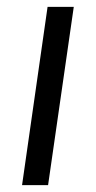

<svg xmlns="http://www.w3.org/2000/svg" viewBox="-20 -537 278 557"><path d="M44 0 118 -517H194L119.5 0Z"/></svg>

Font: Public Sans Light
Style: Italic
Weight: 300
Italic angle: -8°
Designer: The Public Sans project authors (U.S. Web Design System). Libre Franklin designed by Pablo Impallari and Rodrigo Fuenzal
Version: Version 1.007; ttfautohint (v1.8.1) -l 8 -r 50 -G 200 -x 14 